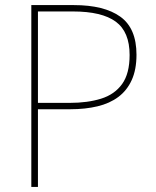

<svg xmlns="http://www.w3.org/2000/svg" viewBox="-20 -734 613 754"><path d="M270 -714Q389 -714 452.5 -668.5Q516 -623 516 -519Q516 -461 497.5 -420Q479 -379 445 -353.5Q411 -328 363 -316.5Q315 -305 256 -305H129V0H103V-714ZM266 -689H129V-330H254Q324 -330 377 -346.5Q430 -363 459.5 -404Q489 -445 489 -518Q489 -609 434.5 -649Q380 -689 266 -689Z"/></svg>

Font: Noto Sans Thai Thin
Style: Regular
Weight: 250
Designer: Monotype Design Team
Foundry: Monotype Imaging Inc.
Version: Version 2.001